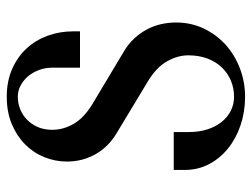

<svg xmlns="http://www.w3.org/2000/svg" viewBox="-112 -656 777 594"><g transform="rotate(-90 277.0 -358.5)"><path d="M504.9 -203.1Q504.9 -156.2 486.1 -116.9Q467.3 -77.6 435.8 -49.3Q404.3 -21 362.5 -5.1Q320.8 10.7 275.4 10.7Q228.5 10.7 187.3 -3.2Q146 -17.1 115.2 -42Q84.5 -66.9 66.7 -100.8Q48.8 -134.8 48.8 -175.3V-210H166V-163.1Q166 -131.3 174.3 -105.7Q182.6 -80.1 197.3 -61.8Q211.9 -43.5 231.9 -33.4Q252 -23.4 275.4 -23.4Q301.3 -23.4 324.5 -33Q347.7 -42.5 365.2 -60.5Q382.8 -78.6 393.1 -105Q403.3 -131.3 403.3 -165Q403.3 -197.8 384.8 -230.7Q366.2 -263.7 322.8 -290L161.6 -387.2Q120.1 -412.1 97.4 -452.1Q74.7 -492.2 74.7 -540.5Q74.7 -576.2 88.1 -609.9Q101.6 -643.6 127.4 -669.4Q153.3 -695.3 190.4 -710.9Q227.5 -726.6 275.4 -726.6Q322.8 -726.6 360.4 -710.2Q397.9 -693.8 424.1 -665.8Q450.2 -637.7 463.9 -600.3Q477.5 -563 477.5 -521.5V-500H365.2V-585Q365.2 -606.4 358.2 -626Q351.1 -645.5 338.9 -660.2Q326.7 -674.8 310.3 -683.6Q293.9 -692.4 275.4 -692.4Q255.4 -692.4 236.8 -685.1Q218.3 -677.7 204.1 -663.8Q189.9 -649.9 181.4 -630.4Q172.9 -610.8 172.9 -585.9Q172.9 -551.8 191.2 -519.8Q209.5 -487.8 252.9 -461.4L416 -363.8Q439 -350.1 455.8 -331.8Q472.7 -313.5 483.6 -292.7Q494.6 -272 499.8 -249Q504.9 -226.1 504.9 -203.1Z"/></g></svg>

Font: Arian Grqi
Style: Italic
Weight: 400
Italic angle: -15°
Designer: Ruben Hakobyan (Tarumian)
Foundry: Ruben Hakobyan (Tarumian)
Version: Version 1.002